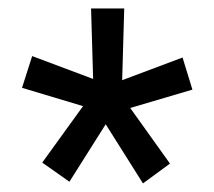

<svg xmlns="http://www.w3.org/2000/svg" viewBox="-20 -731 508 455"><path d="M318.8 -296.4 230.5 -436.5 144.5 -300.3 80.1 -345.7 176.8 -479.5 32.2 -522.9 56.2 -598.1 200.7 -543.9 195.8 -710.9H274.4L269.5 -541L412.6 -594.7L436 -518.6L288.6 -475.1L382.8 -343.3Z"/></svg>

Font: Roboto Slab
Style: Regular
Weight: 400
Designer: Google
Version: Version 2.000; ttfautohint (v1.8.1.43-b0c9)